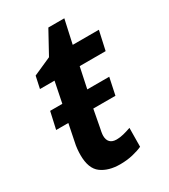

<svg xmlns="http://www.w3.org/2000/svg" viewBox="-168 -741 733 833"><g transform="rotate(-30 198.0 -325.0)"><path d="M185 10Q127 10 91 -16.5Q55 -43 55 -111Q55 -124 56.5 -140.5Q58 -157 62 -174L79 -258H18L37 -343H98L119 -447H46L59 -507L149 -547L211 -660H291L265 -542H396L375 -447H245L223 -343H333L315 -258H204L188 -173Q186 -164 184 -153Q182 -142 182 -134Q182 -113 193 -102Q204 -91 225 -91Q242 -91 260 -95.5Q278 -100 298 -107L297 -13Q278 -4 248.5 3Q219 10 185 10Z"/></g></svg>

Font: Noto Sans Display SemiBold
Style: Italic
Weight: 600
Italic angle: -12°
Designer: Monotype Design Team
Foundry: Monotype Imaging Inc.
Version: Version 2.003